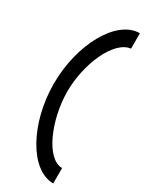

<svg xmlns="http://www.w3.org/2000/svg" viewBox="-211 -739 705 898"><g transform="rotate(30 141.5 -289.5)"><path d="M25 -290C25 -79 130 116 256 116V33C168 33 98 -143 98 -290C98 -437 168 -602 256 -612V-695C130 -695 25 -501 25 -290Z"/></g></svg>

Font: Charger Sport
Style: Nrw
Weight: 400
Designer: Jasper
Foundry: Cannot Into Space Fonts
Version: Version 1.1